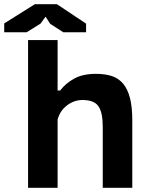

<svg xmlns="http://www.w3.org/2000/svg" viewBox="-61 -890 719 910"><path d="M426 0V-289Q426 -357 405.5 -386.5Q385 -416 330 -416Q290 -416 256.5 -390.5Q223 -365 212 -323V0H72V-700H212V-461H224Q251 -496 291.5 -518Q332 -540 394 -540Q437 -540 469 -529.5Q501 -519 522.5 -493.5Q544 -468 555 -425.5Q566 -383 566 -320V0ZM104 -870H209L347 -778V-737H239L177 -777L155 -811L131 -778L65 -737H-41V-779Z"/></svg>

Font: PT Sans Caption
Style: Bold
Weight: 700
Designer: A.Korolkova, O.Umpeleva, V.Yefimov
Foundry: ParaType Ltd
Version: Version 2.003W OFL